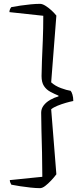

<svg xmlns="http://www.w3.org/2000/svg" viewBox="-20 -815 435 998"><path d="M188 163Q167 163 139 160Q111 157 85 153Q59 149 39 145Q37 142 34 135Q31 128 31 121L200 104Q200 42 198.5 -20.5Q197 -83 195.5 -137Q194 -191 194 -229Q194 -250 207 -267Q220 -284 241 -296Q262 -308 284 -314V-318Q262 -327 241.5 -338Q221 -349 208.5 -368Q196 -387 196 -420Q196 -450 198 -497.5Q200 -545 202.5 -605Q205 -665 205 -733L29 -752Q29 -761 32.5 -768Q36 -775 39 -778Q60 -782 87 -786Q114 -790 140.5 -792.5Q167 -795 188 -795Q200 -795 215.5 -785.5Q231 -776 246.5 -762Q262 -748 273 -734L246 -387Q267 -368 297 -357Q327 -346 347 -343Q352 -338 356.5 -323.5Q361 -309 361 -290Q345 -287 322.5 -280.5Q300 -274 279 -265.5Q258 -257 246 -247L273 91Q262 106 246 123Q230 140 215 151.5Q200 163 188 163Z"/></svg>

Font: Texturina 12pt ExtraLight
Style: Regular
Weight: 250
Designer: Guillermo Torres Carreño
Foundry: Omnibus-Type
Version: Version 1.002